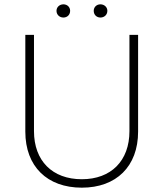

<svg xmlns="http://www.w3.org/2000/svg" viewBox="-20 -861 755 887"><path d="M273 -780C291 -780 304 -793 304 -811C304 -828 291 -841 273 -841C255 -841 241 -828 241 -811C241 -793 255 -780 273 -780ZM444 -780C462 -780 476 -793 476 -811C476 -828 462 -841 444 -841C426 -841 413 -828 413 -811C413 -793 426 -780 444 -780ZM358 6C517 6 618 -92 618 -253V-700H578V-255C578 -118 493 -33 358 -33C222 -33 137 -118 137 -255V-700H97V-253C97 -92 198 6 358 6Z"/></svg>

Font: Fixel Display ExtraLight
Style: Regular
Weight: 200
Designer: AlfaBravo + MacPaw
Foundry: Kyrylo Tkachov, Marchela Mozhyna, Serhii Makarenko, Maria Weinstein, Zakhar Kryvoshyya
Version: Version 1.211